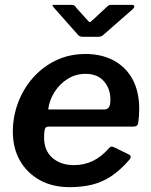

<svg xmlns="http://www.w3.org/2000/svg" viewBox="-20 -763 624 793"><path d="M268 10Q197 10 144.5 -19Q92 -48 62.5 -99.5Q33 -151 33 -219Q33 -281 54.5 -338.5Q76 -396 116 -441.5Q156 -487 211 -513.5Q266 -540 333 -540Q400 -540 450 -513Q500 -486 527.5 -435.5Q555 -385 555 -312Q555 -299 554 -285Q553 -271 551 -256Q550 -248 545 -244Q540 -240 529 -240H178Q168 -240 165 -228.5Q162 -217 162 -196Q162 -141 196.5 -111Q231 -81 285 -81Q328 -81 364 -98.5Q400 -116 432 -153Q437 -158 442 -157.5Q447 -157 453 -154L510 -126Q527 -119 515 -104Q478 -61 440.5 -36Q403 -11 361 -0.5Q319 10 268 10ZM412 -311Q422 -311 429 -319Q436 -327 436 -352Q436 -396 409.5 -427Q383 -458 333 -458Q293 -458 260 -437.5Q227 -417 205.5 -383.5Q184 -350 179 -311ZM425 -738Q431 -743 435.5 -743Q440 -743 447 -743H524Q533 -743 534.5 -738Q536 -733 528 -725L407 -619Q403 -615 398 -613Q393 -611 384 -611H323Q312 -611 306 -615.5Q300 -620 296 -626L203 -731Q198 -737 196.5 -740Q195 -743 203 -743H274Q282 -743 286.5 -740.5Q291 -738 294 -732L341 -680Q350 -669 354 -672.5Q358 -676 369 -686Z"/></svg>

Font: Libre Franklin SemiBold
Style: Italic
Weight: 600
Italic angle: -8°
Designer: Pablo Impallari, Rodrigo Fuenzalida, Nhung Nguyen
Foundry: Impallari Type
Version: Version 3.000